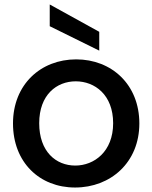

<svg xmlns="http://www.w3.org/2000/svg" viewBox="-20 -827 680 857"><path d="M315 10C474 10 602 -102 602 -276C602 -450 478 -562 320 -562C162 -562 38 -450 38 -276C38 -102 157 10 315 10ZM155 -277C155 -404 233 -464 318 -464C403 -464 485 -404 485 -277C485 -150 400 -88 316 -88C230 -88 155 -150 155 -277ZM202 -710 423 -601V-685L202 -807Z"/></svg>

Font: Malmofest Medium
Style: Regular
Weight: 500
Designer: Jonny Pinhorn (Poppins), Kolossal
Version: Version 1.004;Glyphs 3.1.2 (3151)